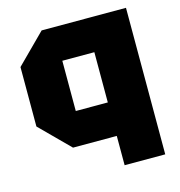

<svg xmlns="http://www.w3.org/2000/svg" viewBox="-105 -653 829 886"><g transform="rotate(-15 310.0 -210.0)"><path d="M576 -560V140H382V0H173L35 -138V-422L173 -560ZM382 -400H229V-160H382Z"/></g></svg>

Font: Tektur ExtraBold
Style: Regular
Weight: 800
Designer: Adam Jagosz
Foundry: Adam Jagosz
Version: Version 1.005;gftools[0.9.30]